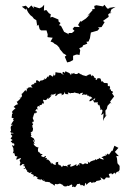

<svg xmlns="http://www.w3.org/2000/svg" viewBox="-20 -770 551 809"><path d="M414 -682 438 -699 436 -710 451 -720 443 -712 449 -730C455 -734 461 -738 467 -741L441 -737L440 -734H432L420 -750L414 -743L386 -748L377 -745L379 -732L368 -731L370 -727L348 -703L360 -710L342 -692L321 -678L319 -682L309 -665L316 -656L293 -657L286 -648L294 -640L283 -631H268L271 -625L250 -636C246 -645 241 -653 237 -661L229 -664L235 -673L227 -679L226 -688L200 -699L192 -696L194 -710L183 -716L188 -712L175 -728L165 -725L166 -750L157 -740L146 -735L121 -743L124 -734L112 -747L100 -735L89 -746L72 -742L89 -729L90 -735L98 -719L100 -716L108 -706L117 -699L123 -691L133 -685L136 -666L135 -661L142 -666L147 -647L153 -642H176L181 -625L180 -614L184 -613L202 -611L193 -595L204 -591L209 -586L220 -580L230 -569L232 -563L248 -544L241 -549L260 -537L253 -531L263 -507L275 -510L288 -517V-535L301 -540H308L315 -538L318 -558L314 -567L327 -572L330 -579L348 -586L344 -594L353 -595L359 -609L361 -622L363 -633C372 -636 382 -638 391 -641L399 -650L392 -654L408 -656L421 -677C418 -678 416 -680 414 -682ZM418 -270 432 -289 425 -282 424 -304 430 -311 433 -324 445 -337 450 -332 444 -342 461 -364 452 -377C457 -382 459 -383 451 -386C446 -388 444 -389 447 -382C449 -400 448 -389 441 -395C443 -398 447 -395 441 -409C429 -401 438 -416 432 -420C419 -419 423 -422 423 -422C420 -415 412 -429 413 -427C414 -429 402 -424 409 -424C405 -428 406 -443 398 -440C384 -443 395 -433 382 -433C391 -443 371 -441 376 -448C377 -449 364 -455 368 -452C359 -443 369 -452 361 -457C354 -457 348 -452 348 -452C344 -454 346 -451 345 -449C331 -453 326 -452 320 -459C320 -465 318 -452 328 -449C312 -466 304 -465 311 -463C311 -463 306 -454 292 -460C295 -452 290 -464 297 -463C286 -460 282 -458 278 -461C285 -452 284 -471 279 -453C273 -466 266 -463 256 -470C250 -454 255 -468 246 -467C242 -462 239 -462 249 -457C243 -454 236 -463 236 -463C236 -463 224 -463 214 -466C213 -449 211 -447 204 -460C208 -460 205 -444 199 -448C198 -450 201 -449 191 -454C183 -452 182 -439 187 -438C178 -456 183 -445 171 -436C171 -436 166 -448 168 -436C161 -433 151 -429 160 -429C159 -425 155 -439 146 -425C136 -436 129 -433 133 -422C133 -422 122 -420 131 -420C116 -422 124 -420 126 -416C116 -415 104 -411 117 -402C117 -402 116 -400 110 -402C100 -405 90 -390 102 -405C95 -391 87 -396 94 -397C90 -380 92 -382 87 -391C74 -376 69 -370 85 -385C66 -374 77 -371 69 -376C76 -368 72 -355 60 -358C72 -354 52 -363 67 -355C53 -343 50 -338 56 -338C52 -348 46 -345 58 -328C58 -333 48 -331 38 -320C36 -317 51 -315 42 -311C49 -315 31 -305 30 -296C34 -299 31 -289 38 -286C27 -299 32 -284 29 -275C32 -272 22 -277 39 -271C34 -269 34 -266 38 -263C35 -260 30 -251 26 -244C18 -237 29 -249 34 -243C18 -240 29 -220 26 -219C24 -217 18 -212 37 -208C24 -201 27 -215 37 -209C19 -205 26 -204 32 -197C22 -184 29 -185 21 -188C39 -176 34 -183 25 -174C42 -161 25 -166 39 -166C44 -153 35 -154 30 -160C34 -145 40 -145 35 -142C31 -147 42 -142 34 -124C44 -125 36 -133 43 -116C41 -109 54 -115 55 -106C57 -106 50 -114 49 -99C49 -93 52 -101 68 -104C69 -95 60 -100 64 -90C70 -81 59 -77 65 -72C81 -78 67 -81 84 -77C72 -73 87 -61 80 -76C93 -57 81 -56 79 -61C94 -65 85 -50 103 -47C87 -53 96 -42 99 -46C102 -38 105 -43 115 -44C102 -30 110 -38 110 -38C126 -31 123 -35 120 -26C138 -33 133 -20 129 -29C138 -18 148 -21 135 -20C144 -8 158 -19 149 -9C163 -22 148 -11 169 -6C162 -10 164 -17 163 -16C171 2 172 -6 183 -3C193 -2 197 0 183 -7C195 2 201 10 193 2C204 5 210 14 210 13C212 -4 216 13 231 3C225 7 234 -1 244 11C245 0 240 6 245 7C243 17 264 19 267 9C267 9 260 20 278 9C283 5 287 10 283 18C287 19 286 13 296 19C307 9 300 4 314 5C313 6 308 -7 326 18C315 4 329 9 335 15C341 4 337 -3 346 3C341 -5 342 -1 343 9C353 3 349 0 363 -4C362 -7 363 8 376 -5C371 6 374 -2 385 -4C392 -4 385 -3 384 -5C387 -11 398 -6 404 -13C412 -4 401 -21 405 -24C406 -18 410 -20 419 -12C417 -13 417 -16 422 -14C427 -30 434 -17 443 -23C442 -28 437 -35 439 -36C443 -41 456 -38 451 -42C449 -33 453 -36 453 -36C458 -34 463 -52 465 -35C469 -49 482 -47 484 -43C468 -49 478 -49 481 -48L484 -56V-71L475 -82L473 -102L470 -113L481 -112L464 -130L479 -147L462 -156L454 -134L451 -135L439 -118C428 -127 441 -125 426 -116C428 -120 417 -123 429 -113C426 -114 425 -117 409 -108C404 -102 417 -110 416 -96C412 -101 401 -98 394 -109C406 -96 384 -103 390 -98C387 -93 393 -96 381 -99C379 -91 373 -96 371 -93C364 -91 358 -88 356 -83C367 -78 354 -82 349 -92C355 -76 346 -78 343 -81C330 -84 338 -73 321 -80C335 -84 317 -82 313 -82C315 -71 320 -68 310 -78C304 -64 299 -73 303 -79C296 -73 264 -58 280 -78C267 -76 257 -75 269 -63C252 -80 255 -63 244 -75C250 -65 239 -72 240 -65C240 -69 228 -82 230 -72C233 -68 219 -84 227 -88C214 -86 214 -88 215 -75C198 -76 198 -94 196 -78C192 -92 187 -93 181 -99C179 -94 174 -95 178 -104H163C171 -107 166 -99 174 -110C173 -118 164 -104 160 -109C149 -115 151 -110 160 -121C143 -120 151 -131 140 -130C153 -121 138 -136 145 -125C141 -129 137 -136 142 -150C142 -151 140 -144 124 -158C126 -163 128 -149 120 -166C129 -159 126 -165 118 -181C131 -173 121 -168 127 -173C121 -193 125 -183 109 -195C117 -202 110 -195 110 -208C117 -211 117 -205 108 -213C119 -214 119 -220 119 -231C117 -227 117 -242 115 -240C122 -246 118 -250 121 -249C113 -246 116 -263 122 -256V-263C112 -280 124 -277 117 -268C120 -271 120 -291 129 -296C130 -284 134 -303 137 -295C136 -296 135 -305 128 -301C134 -315 137 -311 143 -304C133 -316 135 -324 147 -323C148 -321 149 -320 145 -321C146 -332 158 -323 158 -335C166 -334 168 -329 161 -349C166 -352 170 -343 179 -353C165 -347 170 -343 185 -360C177 -349 183 -350 198 -368C186 -367 193 -369 200 -373C199 -367 210 -375 217 -376C206 -360 219 -379 212 -365C225 -367 226 -382 224 -373C243 -382 244 -371 236 -368C246 -372 252 -370 251 -384C257 -371 253 -374 269 -373C263 -380 265 -383 278 -376C275 -382 294 -372 300 -387C291 -385 302 -375 292 -383C300 -373 315 -382 316 -369C312 -377 327 -380 330 -379C321 -366 325 -370 340 -374C326 -371 344 -372 340 -369C339 -373 353 -373 346 -367C362 -369 350 -358 357 -364C368 -363 368 -353 375 -355C360 -364 339 -322 383 -358C377 -353 382 -341 371 -351C375 -341 379 -334 380 -339C393 -336 394 -345 391 -332C396 -328 397 -321 399 -330C397 -330 405 -312 403 -306C411 -310 407 -303 407 -311C412 -304 415 -307 406 -285C418 -292 421 -295 416 -288L414 -260Z"/></svg>

Font: Charger Distortion
Style: 1
Weight: 400
Designer: Jasper
Foundry: Cannot Into Space Fonts
Version: Version 0.98